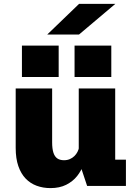

<svg xmlns="http://www.w3.org/2000/svg" viewBox="-20 -954 690 985"><path d="M239 11Q201 11 168.2 -1Q135.5 -13 111.5 -38Q87.5 -63 74 -102Q60.5 -141 60.5 -195V-500H247.5V-224Q247.5 -191 254 -170.8Q260.5 -150.5 274 -141.2Q287.5 -132 308.5 -132Q325 -132 338.2 -137.8Q351.5 -143.5 361.5 -153.2Q371.5 -163 377.5 -174.8Q383.5 -186.5 385.5 -198L419.5 -177Q419.5 -145 408.8 -112Q398 -79 375.8 -51Q353.5 -23 319.5 -6Q285.5 11 239 11ZM427 0 384 -129V-500H571V-100L545.5 -135H626V0ZM92.5 -720H281V-559H92.5ZM362.5 -720H551V-559H362.5ZM385.5 -777H222.5L385.5 -934H571.5Z"/></svg>

Font: Trispace Thin ExtraBold
Style: Regular
Weight: 800
Version: Version 1.210